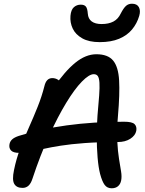

<svg xmlns="http://www.w3.org/2000/svg" viewBox="-20 -1000 780 1030"><path d="M579 10Q555 10 541.5 -8Q528 -26 517 -67Q508 -102 503.5 -155.5Q499 -209 499 -268Q499 -327 503 -380Q509 -445 512 -488Q515 -531 513.5 -556Q512 -581 505 -591.5Q498 -602 483 -602Q458 -602 419 -562Q380 -522 335 -448Q290 -374 243 -271Q196 -168 154 -41Q146 -16 133 -4Q120 8 101 8Q69 8 56.5 -13.5Q44 -35 55 -87Q67 -147 88.5 -203.5Q110 -260 135 -316Q160 -372 182 -427Q204 -482 218 -537Q223 -559 233.5 -570Q244 -581 261 -581Q277 -581 291.5 -572Q306 -563 314 -543L268 -530Q328 -618 384 -663.5Q440 -709 497 -709Q559 -709 587 -675Q615 -641 619 -568.5Q623 -496 613 -381Q606 -302 609 -244.5Q612 -187 618.5 -147.5Q625 -108 629.5 -80.5Q634 -53 630 -32Q626 -12 613 -1Q600 10 579 10ZM82 -180Q51 -180 39 -193Q27 -206 31 -227Q34 -242 45.5 -252.5Q57 -263 81 -271Q196 -308 338.5 -327.5Q481 -347 646 -347Q689 -347 702 -334Q715 -321 711 -298Q706 -273 679 -255.5Q652 -238 611 -238Q509 -238 434.5 -232.5Q360 -227 306 -218.5Q252 -210 212 -201Q172 -192 141.5 -186Q111 -180 82 -180ZM515 -774Q457 -774 421 -794.5Q385 -815 370 -847Q355 -879 358 -915Q361 -948 376.5 -961.5Q392 -975 413 -975Q432 -975 440.5 -965Q449 -955 451 -927Q453 -899 472 -885Q491 -871 525 -871Q563 -871 588.5 -884.5Q614 -898 628 -928Q643 -957 656 -968.5Q669 -980 688 -980Q715 -980 725 -961.5Q735 -943 727 -915Q715 -874 688.5 -842Q662 -810 619 -792Q576 -774 515 -774Z"/></svg>

Font: Shantell Sans Medium
Style: Italic
Weight: 500
Italic angle: -11°
Designer: Stephen Nixon, Anya Danilova, Shantell Martin
Foundry: Arrow Type
Version: Version 1.011;[c5ecc13dd]